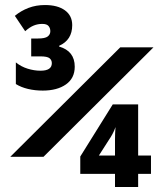

<svg xmlns="http://www.w3.org/2000/svg" viewBox="-20 -743 640 763"><path d="M150 -383Q119 -383 91.5 -389.5Q64 -396 43 -409V-495Q64 -478 90 -470Q116 -462 141 -462Q186 -462 186 -492Q186 -504 177 -511.5Q168 -519 140 -519H104V-590H131Q159 -590 169.5 -598Q180 -606 180 -619Q180 -631 173 -639.5Q166 -648 148 -648Q130 -648 114 -641.5Q98 -635 80 -619L39 -680Q63 -700 93 -711.5Q123 -723 159 -723Q209 -723 238 -702Q267 -681 267 -643Q267 -584 215 -561V-558Q277 -540 277 -478Q277 -432 242 -407.5Q207 -383 150 -383ZM21 -120 458 -555H590L153 -120ZM437 0V-52H299V-121L428 -328H529V-125H580V-52H529V0ZM373 -125H437V-188Q437 -202 437.5 -213.5Q438 -225 439 -238Q434 -223 426.5 -209.5Q419 -196 414 -189Z"/></svg>

Font: Noto Sans Mono Black
Style: Regular
Weight: 900
Designer: Monotype Design Team
Foundry: Monotype Imaging Inc.
Version: Version 2.014